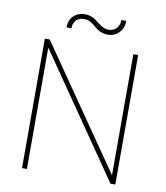

<svg xmlns="http://www.w3.org/2000/svg" viewBox="-94 -960 897 1038"><g transform="rotate(10 354.0 -441.0)"><path d="M583.5 -710.9V-46.4L124.5 -710.9H97.7V0H124.5V-666L583.5 0H609.9V-710.9ZM487.8 -881.8C487.8 -840.8 461.4 -817.9 428.7 -817.9C373.5 -817.9 356.9 -878.4 288.6 -878.4C264.6 -878.4 244.1 -870.6 227.5 -855C210.9 -839.4 202.6 -817.9 202.6 -791H229.5C229.5 -832 255.9 -852.1 288.6 -852.1C347.2 -852.1 357.4 -791 428.7 -791C452.6 -791 473.1 -799.3 489.7 -816.4C506.3 -833 514.6 -855 514.6 -881.8Z"/></g></svg>

Font: Vazirmatn Thin
Style: Regular
Weight: 100
Designer: Saber Rastikerdar
Foundry: Saber Rastikerdar
Version: Version 33.003